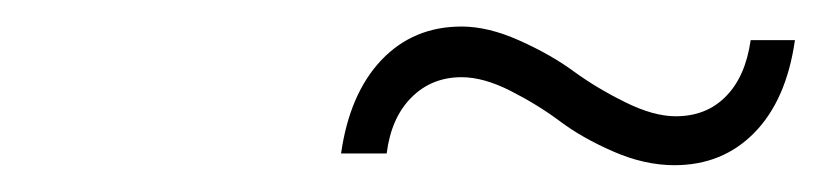

<svg xmlns="http://www.w3.org/2000/svg" viewBox="-20 -389 616 144"><path d="M235.8 -273.9Q242.2 -318.8 266.1 -344Q290 -369.1 326.2 -369.1Q346.2 -369.1 369.6 -358.6Q393.1 -348.1 410.4 -335.4Q427.7 -322.8 449 -312.3Q470.2 -301.8 486.8 -301.8Q509.8 -301.8 524.4 -316.7Q539.1 -331.5 543 -358.9H576.2Q569.8 -314 545.9 -289.6Q522 -265.1 485.8 -265.1Q463.4 -265.1 439.9 -275.4Q416.5 -285.6 399.9 -298.1Q383.3 -310.5 363 -320.8Q342.8 -331.1 326.2 -331.1Q303.7 -331.1 288.6 -315.9Q273.4 -300.8 270 -273.9Z"/></svg>

Font: Trueno UltraLight
Style: Italic
Weight: 250
Designer: Julieta Ulanovsky
Foundry: Julieta Ulanovsky
Version: Version 3.001b | FøM Fix